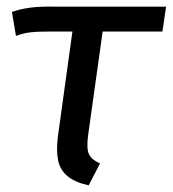

<svg xmlns="http://www.w3.org/2000/svg" viewBox="-20 -547 520 578"><path d="M145 -527H480L469 -452H289L245 -138Q240 -99 248 -82.5Q256 -66 281 -55L247 11Q206 2 183.5 -16.5Q161 -35 155 -64Q149 -93 154 -134L198 -452H128Q102 -452 86 -451Q70 -450 57.5 -447.5Q45 -445 28 -439L16 -511Q41 -520 71.5 -524Q102 -528 145 -527Z"/></svg>

Font: Fira Sans Variable
Style: Italic
Weight: 397
Italic angle: -8°
Designer: Carrois Corporate & Edenspiekermann AG
Foundry: Carrois Corporate GbR & Edenspiekermann AG
Version: Version 4.202